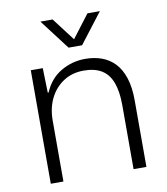

<svg xmlns="http://www.w3.org/2000/svg" viewBox="-82 -799 755 868"><g transform="rotate(-10 295.5 -365.0)"><path d="M81 0V-521H136L139 -408H143Q168 -468 219.5 -498.5Q271 -529 332 -529Q373 -529 407.5 -516.5Q442 -504 467 -477.5Q492 -451 506 -408.5Q520 -366 520 -305V0H461V-294Q461 -357 445.5 -398Q430 -439 398 -458.5Q366 -478 316 -478Q263 -478 223 -452Q183 -426 161 -381.5Q139 -337 139 -279V0ZM267 -592 162 -730H218L298 -625L378 -730H435L329 -592Z"/></g></svg>

Font: Mona Sans Light
Style: Regular
Weight: 300
Designer: Deni Anggara
Foundry: GitHub
Version: Version 2.000